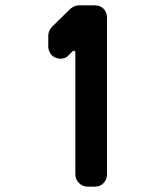

<svg xmlns="http://www.w3.org/2000/svg" viewBox="-20 -696 579 716"><path d="M379 -46Q379 -27 366.5 -13.5Q354 0 335 0H307Q288 0 274.5 -13.5Q261 -27 261 -46V-501Q261 -505 257.5 -506.5Q254 -508 252 -506L237 -491Q225 -477 205 -477Q195 -477 187 -481Q174 -486 167 -498Q160 -510 160 -523V-562Q160 -581 173 -595L241 -662Q248 -668 256 -672Q264 -676 274 -676H335Q354 -676 366.5 -663Q379 -650 379 -630Z"/></svg>

Font: Monomaniac One
Style: Regular
Weight: 400
Version: Version 1.000; ttfautohint (v1.8.3)